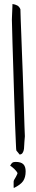

<svg xmlns="http://www.w3.org/2000/svg" viewBox="-20 -779 182 969"><path d="M43 -758.8Q56.6 -756.8 66.9 -751.5Q77.1 -746.1 83 -732.4Q83 -713.9 84.5 -681.2Q85.9 -648.4 87.4 -605.5Q88.9 -562.5 90.8 -512.7Q92.8 -462.9 94.7 -412.1Q96.7 -361.3 98.1 -311.5Q99.6 -261.7 101.1 -218.8Q102.5 -175.8 103.5 -142.6Q104.5 -109.4 105.5 -91.8Q105.5 -89.8 105 -85Q104.5 -80.1 104 -73.2Q103.5 -66.4 103 -60.1Q102.5 -53.7 102.5 -50.8Q101.6 -44.9 101.6 -36.6Q101.6 -28.3 99.6 -20.5Q97.7 -12.7 93.3 -6.3Q88.9 0 79.1 1L62.5 -19.5Q61.5 -20.5 60.1 -56.2Q58.6 -91.8 56.2 -148.9Q53.7 -206.1 51.8 -277.8Q49.8 -349.6 47.4 -422.9Q44.9 -496.1 43 -563.5Q41 -630.9 40 -679.7Q40 -683.6 40.5 -695.3Q41 -707 41.5 -719.2Q42 -731.4 42.5 -742.7Q43 -753.9 43 -758.8ZM68.4 95.7Q68.4 92.8 63.5 86.4Q58.6 80.1 52.7 74.2Q46.9 68.4 40.5 63.5Q34.2 58.6 31.2 57.6Q37.1 45.9 42.5 42Q47.9 38.1 58.6 38.1Q85.9 38.1 97.7 49.8Q109.4 61.5 109.4 85.9Q109.4 116.2 96.7 134.8Q84 153.3 49.8 169.9Q48.8 168 48.8 161.1Q48.8 154.3 48.8 151.4Q48.8 148.4 48.8 141.1Q48.8 133.8 49.8 132.8Q49.8 130.9 53.2 125.5Q56.6 120.1 60.1 113.8Q63.5 107.4 65.9 102.1Q68.4 96.7 68.4 95.7Z"/></svg>

Font: Annie Use Your Telescope
Style: Regular
Weight: 400
Designer: Kimberly Geswein
Foundry: Kimberly Geswein
Version: Version 1.002 2001